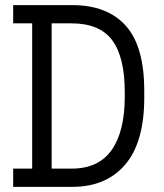

<svg xmlns="http://www.w3.org/2000/svg" viewBox="-20 -726 639 746"><path d="M31.2 0V-70.8H105V-635.3H31.2V-706.1H260.7Q396.5 -706.1 468.5 -626.2Q540.5 -546.4 540.5 -373V-346.7Q540.5 -173.3 466.6 -86.7Q392.6 0 261.2 0ZM257.8 -635.3H180.7V-70.8H258.3Q362.8 -70.8 413.8 -143.1Q464.8 -215.3 464.8 -351.6V-367.7Q464.8 -503.9 416 -569.6Q367.2 -635.3 257.8 -635.3Z"/></svg>

Font: Kay Pho Du Medium
Style: Regular
Weight: 500
Designer: Victor Gaultney, Khu Oo Reh
Foundry: SIL International
Version: Version 3.000